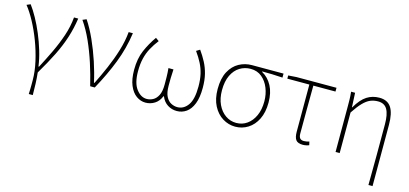

<svg xmlns="http://www.w3.org/2000/svg" viewBox="-63 -983 3460 1625"><g transform="rotate(15 1667.0 -171.0)"><path d="M227 198Q228 172 228.5 154Q229 136 229 118.5Q229 101 229 78Q229 0 209.5 -86Q190 -172 158.5 -255Q127 -338 89 -408.5Q51 -479 13 -526L46 -540Q76 -500 107.5 -443Q139 -386 167 -319.5Q195 -253 216 -183.5Q237 -114 246 -48H251Q291 -124 329 -203.5Q367 -283 394.5 -364.5Q422 -446 429 -527H466Q453 -438 427 -357Q401 -276 358.5 -190Q316 -104 253 2Q258 47 260 99Q262 151 262 198Z M712 0Q689 -96 658.5 -190.5Q628 -285 589.5 -371Q551 -457 503 -526L536 -540Q579 -476 617.5 -390.5Q656 -305 686.5 -213Q717 -121 735 -37H740Q777 -111 813 -194Q849 -277 875 -362.5Q901 -448 908 -527H945Q926 -391 876 -262.5Q826 -134 752 0Z M1199 13Q1156 13 1118.5 -13.5Q1081 -40 1058 -94.5Q1035 -149 1035 -232Q1035 -330 1066.5 -402.5Q1098 -475 1144 -540L1173 -519Q1140 -476 1117 -433.5Q1094 -391 1082 -341.5Q1070 -292 1070 -228Q1070 -125 1109.5 -72.5Q1149 -20 1201 -20Q1229 -20 1255.5 -34Q1282 -48 1299.5 -82Q1317 -116 1317 -177Q1317 -207 1316.5 -243.5Q1316 -280 1312 -320H1356Q1353 -280 1352.5 -243.5Q1352 -207 1352 -177Q1352 -116 1369.5 -82Q1387 -48 1414 -34Q1441 -20 1469 -20Q1525 -20 1561.5 -71Q1598 -122 1598 -234Q1598 -297 1587 -344Q1576 -391 1554.5 -433Q1533 -475 1500 -521L1531 -540Q1563 -495 1586.5 -450Q1610 -405 1623 -353Q1636 -301 1636 -234Q1636 -148 1614.5 -93.5Q1593 -39 1556 -13Q1519 13 1473 13Q1429 13 1392.5 -10Q1356 -33 1337 -79H1333Q1315 -33 1278.5 -10Q1242 13 1199 13Z M1985 13Q1926 13 1874.5 -18.5Q1823 -50 1791.5 -110.5Q1760 -171 1760 -257Q1760 -351 1792 -410.5Q1824 -470 1876 -498.5Q1928 -527 1988 -527H2265V-492Q2219 -495 2175.5 -496.5Q2132 -498 2086 -498V-494Q2142 -463 2174 -403Q2206 -343 2206 -257Q2206 -171 2176 -110.5Q2146 -50 2095.5 -18.5Q2045 13 1985 13ZM1985 -20Q2038 -20 2079.5 -49.5Q2121 -79 2145 -132Q2169 -185 2169 -257Q2169 -319 2147.5 -373Q2126 -427 2085.5 -460.5Q2045 -494 1987 -494Q1935 -494 1892 -467.5Q1849 -441 1823.5 -388Q1798 -335 1798 -257Q1798 -185 1823 -132Q1848 -79 1890.5 -49.5Q1933 -20 1985 -20Z M2576 13Q2534 13 2517 -9Q2500 -31 2500 -81V-494H2307V-522L2379 -527H2729V-494H2535Q2534 -388 2533.5 -284Q2533 -180 2533 -75Q2533 -47 2543.5 -33.5Q2554 -20 2579 -20Q2591 -20 2603 -22.5Q2615 -25 2625 -28L2632 2Q2624 6 2608.5 9.5Q2593 13 2576 13Z M3203 198Q3205 65 3205 -68.5Q3205 -202 3205 -334Q3205 -421 3180.5 -464Q3156 -507 3100 -507Q3063 -507 3032 -494Q3001 -481 2969 -448Q2937 -415 2898 -356V0H2862V-396Q2862 -428 2861.5 -457.5Q2861 -487 2857 -527H2892L2898 -401H2900Q2945 -478 2993.5 -509Q3042 -540 3103 -540Q3174 -540 3206.5 -490.5Q3239 -441 3239 -339V198Z"/></g></svg>

Font: Source Han Sans SC ExtraLight
Style: Regular
Weight: 250
Designer: Ryoko NISHIZUKA 西塚涼子 (kana, bopomofo & ideographs); Paul D. Hunt (Latin, Greek & Cyrillic); Sandoll Communications 산돌커뮤니
Foundry: Adobe
Version: Version 2.004;hotconv 1.0.118;makeotfexe 2.5.65603